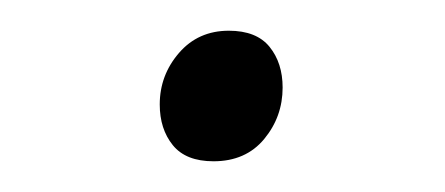

<svg xmlns="http://www.w3.org/2000/svg" viewBox="-20 -334 290 125"><path d="M119 -229Q101 -229 92.5 -239.5Q84 -250 84 -266Q84 -285 96.5 -299.5Q109 -314 129 -314Q147 -314 155.5 -303.5Q164 -293 164 -277Q164 -258 152 -243.5Q140 -229 119 -229Z"/></svg>

Font: Spectral ExtraLight
Style: Italic
Weight: 275
Italic angle: -10°
Designer: Jean-Baptiste Levee
Foundry: Production Type
Version: Version 2.001